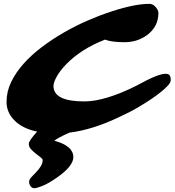

<svg xmlns="http://www.w3.org/2000/svg" viewBox="-20 -684 923 1015"><path d="M176.3 11.7Q96.2 -4.9 53.7 -50.3Q14.6 -91.3 14.6 -145.5Q14.6 -199.7 38.8 -250Q63 -300.3 104 -346.4Q145 -392.6 199.7 -434.1Q254.4 -475.6 315.7 -511Q377 -546.4 441.2 -574.5Q505.4 -602.5 565.4 -622.1Q690.9 -663.6 769 -663.6Q785.6 -663.6 796.9 -652.8Q817.4 -633.8 817.4 -615.2Q817.4 -543 757.3 -498.5Q706.1 -460.9 637.7 -460.9Q569.3 -460.9 535.2 -474.6Q407.7 -425.3 328.1 -342.3Q294.9 -307.6 278.8 -277.3Q262.7 -247.1 262.7 -229.5Q262.7 -147.9 425.3 -147.9Q535.2 -147.9 701.2 -231L751 -257.3Q864.3 -314.9 878.9 -282.2Q882.8 -273.4 882.8 -262Q882.8 -250.5 873.3 -238.5Q863.8 -226.6 847.7 -212.2Q831.5 -197.8 810.1 -181.9Q788.6 -166 764.6 -150.4L716.8 -120.6Q692.4 -106 667 -92.8L605.5 -63Q467.3 2.4 347.2 17.1Q288.6 43 267.1 59.6Q367.7 87.4 367.7 146.5Q367.7 194.8 279.3 255.9Q233.4 287.6 203.1 299.3Q172.9 311 161.1 311Q149.4 311 141.6 300.3Q133.8 289.6 133.8 277.6Q133.8 265.6 145 253.4L169.9 227.5Q205.6 190.9 205.6 162.6Q205.6 156.2 194.3 147.5L168.9 127.9Q155.3 117.2 143.8 104.7Q132.3 92.3 132.3 76.2Q132.3 60.1 176.3 11.7Z"/></svg>

Font: Sarina
Style: Regular
Weight: 400
Designer: James Grieshaber
Foundry: James Grieshaber
Version: Version 1.001